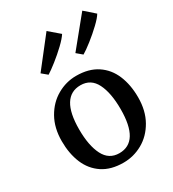

<svg xmlns="http://www.w3.org/2000/svg" viewBox="-211 -1001 1018 1128"><g transform="rotate(-30 297.5 -437.0)"><path d="M38.6 0ZM284.7 -885.3 355.5 -824.7Q340.3 -800.8 304.9 -767.1Q269.5 -733.4 230.2 -702.4Q190.9 -671.4 167 -656.7L129.9 -687.5ZM526.4 -883.8 593.8 -824.7Q581.1 -802.7 545.2 -768.6Q509.3 -734.4 468.5 -702.4Q427.7 -670.4 403.8 -656.7L366.7 -688ZM556.2 -279.3Q556.2 -189 518.8 -123Q481.4 -57.1 420.7 -22.9Q359.9 11.2 291 11.2Q206.1 11.2 149.7 -26.4Q93.3 -64 65.9 -129.6Q38.6 -195.3 38.6 -279.8Q38.6 -369.1 75.9 -435.1Q113.3 -501 174.1 -535.6Q234.9 -570.3 303.2 -570.3Q388.2 -570.3 444.8 -532.7Q501.5 -495.1 528.8 -429.4Q556.2 -363.8 556.2 -279.3ZM297.4 -509.8Q230 -509.8 195.8 -454.3Q161.6 -398.9 161.6 -288.6Q161.6 -178.7 194.6 -114Q227.5 -49.3 297.4 -49.3Q432.6 -49.3 432.6 -270.5Q432.6 -380.4 400.1 -445.1Q367.7 -509.8 297.4 -509.8Z"/></g></svg>

Font: Merriweather
Style: Regular
Weight: 400
Designer: Eben Sorkin
Foundry: Eben Sorkin
Version: Version 1.584; ttfautohint (v1.6)